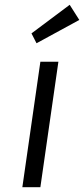

<svg xmlns="http://www.w3.org/2000/svg" viewBox="-20 -779 350 799"><path d="M73 0 148 -522H223L148 0ZM132 -599 111 -640 270 -759 310 -696Z"/></svg>

Font: Lexend Light
Style: Italic
Weight: 300
Italic angle: -8.13011°
Designer: Bonnie Shaver-Troup, Thomas Jockin
Foundry: Lexend
Version: Version 1.007